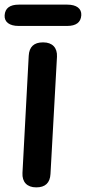

<svg xmlns="http://www.w3.org/2000/svg" viewBox="-51 -771 371 829"><path d="M167 -20 195 -526C197 -565 175 -588 136 -588H134C96 -588 75 -569 73 -530L46 -24C44 15 66 38 105 38H106C144 38 165 19 167 -20ZM29 -659H239C277 -659 298 -674 300 -705C302 -734 279 -751 240 -751H30C-8 -751 -29 -736 -31 -705C-33 -676 -10 -659 29 -659Z"/></svg>

Font: 寒蝉团圆体 Round
Style: Regular
Weight: 500
Designer: 寒蝉字型
Version: Version 2.700;Glyphs 3.1.1 (3135)